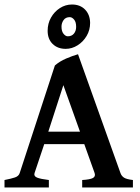

<svg xmlns="http://www.w3.org/2000/svg" viewBox="-20 -832 620 852"><path d="M176.3 -192.4 133.3 -64Q128.9 -50.3 144.5 -43.9Q160.2 -37.6 196.8 -33.2V0H0V-33.2Q30.3 -39.1 46.6 -44.7Q63 -50.3 67.4 -64L223.6 -541.5Q245.1 -560.1 273.7 -572.3Q302.2 -584.5 326.2 -591.3L514.6 -64Q519 -51.3 530 -43.9Q541 -36.6 569.8 -33.2V0H344.7V-33.2Q379.4 -35.2 392.1 -42Q404.8 -48.8 399.9 -64L354 -192.4ZM335 -247.6 261.2 -454.1 194.3 -247.6ZM379.9 -730.5Q379.9 -698.7 364.5 -672.6Q349.1 -646.5 324.2 -630.9Q299.3 -615.2 271.5 -615.2Q235.8 -615.2 213.6 -637Q191.4 -658.7 191.4 -695.3Q191.4 -727.5 206.3 -753.9Q221.2 -780.3 245.8 -796.1Q270.5 -812 299.3 -812Q335.9 -812 357.7 -789.3Q379.4 -766.6 379.9 -730.5ZM317.9 -712.9Q317.9 -734.4 308.8 -745.1Q299.8 -755.9 289.6 -755.9Q271 -755.9 262 -742.7Q252.9 -729.5 252.9 -713.9Q252.9 -692.9 262 -681.9Q271 -670.9 280.8 -670.9Q298.3 -670.9 308.1 -682.9Q317.9 -694.8 317.9 -712.9Z"/></svg>

Font: Dai Banna SIL SemiBold
Style: Regular
Weight: 600
Designer: Victor Gaultney
Foundry: SIL International
Version: Version 4.000